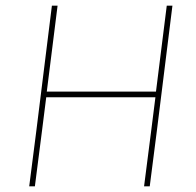

<svg xmlns="http://www.w3.org/2000/svg" viewBox="-20 -657 690 677"><path d="M183 -637 145 -334H530L568 -637H588L533 -195L508 0H488L513 -195L528 -314H143L128 -195L103 0H83L108 -195L163 -637Z"/></svg>

Font: Alegreya Sans SC Thin
Style: Italic
Weight: 100
Italic angle: -7°
Designer: Juan Pablo del Peral
Foundry: Huerta Tipografica
Version: Version 2.007